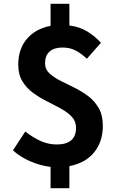

<svg xmlns="http://www.w3.org/2000/svg" viewBox="-20 -866 629 1010"><path d="M246 124V12Q195 6 141.5 -16.5Q88 -39 48 -75L113 -174Q154 -142 194.5 -124Q235 -106 278 -106Q380 -106 380 -194Q380 -228 358 -251.5Q336 -275 301.5 -294Q267 -313 228 -332.5Q189 -352 154.5 -377Q120 -402 98 -438Q76 -474 76 -526Q76 -608 121.5 -661.5Q167 -715 246 -730V-846H345V-732Q399 -725 439 -700.5Q479 -676 511 -641L437 -557Q406 -586 376.5 -601Q347 -616 309 -616Q265 -616 241 -595Q217 -574 217 -533Q217 -502 239 -481Q261 -460 295.5 -442.5Q330 -425 369 -406Q408 -387 442.5 -361.5Q477 -336 499 -298Q521 -260 521 -204Q521 -122 476 -65.5Q431 -9 345 8V124Z"/></svg>

Font: Chiron Sans HK TT
Style: Bold
Weight: 700
Designer: Ryoko NISHIZUKA 西塚涼子 (kana, bopomofo & ideographs); Paul D. Hunt (Latin, Greek & Cyrillic); Sandoll Communications 산돌커뮤니
Foundry: Adobe
Version: Version 2.022;hotconv 1.0.109;makeotfexe 2.5.65596